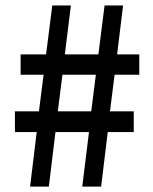

<svg xmlns="http://www.w3.org/2000/svg" viewBox="-20 -690 566 710"><path d="M91.3 0 115.7 -201.7H35.2V-278.3H124L141.1 -413.6H56.2V-488.8H150.4L173.3 -669.9H242.2L219.7 -488.8H343.8L366.7 -669.9H435.1L413.1 -488.8H495.1V-413.6H403.8L386.7 -278.3H474.6V-201.7H378.4L354 0H284.2L309.1 -201.7H185.1L160.6 0ZM193.8 -278.3H317.4L334.5 -413.6H210.9Z"/></svg>

Font: Akatab
Style: Bold
Weight: 700
Designer: SIL Global
Foundry: SIL Global
Version: Version 4.100